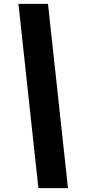

<svg xmlns="http://www.w3.org/2000/svg" viewBox="-20 -860 452 1000"><path d="M334 120H180L76 -840H230Z"/></svg>

Font: Tanohe Sans
Style: Bold Italic
Weight: 700
Designer: Village Type and Design LLC & Cristiano Sobral
Foundry: Cooper Hewitt Smithsonian Design Museum
Version: Version 1.00;September 29, 2021;FontCreator 13.0.0.2655 64-b